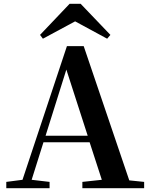

<svg xmlns="http://www.w3.org/2000/svg" viewBox="-20 -987 786 1007"><path d="M403 -967H345L190 -804L205 -784L374 -875L542 -784L559 -804ZM328 -622 440 -275H219ZM412 0H736V-33L658 -41L419 -745H331L98 -44L13 -33V0H240V-33L146 -44L208 -241H450L514 -44L412 -33Z"/></svg>

Font: Noto Serif KR
Style: Bold
Weight: 700
Designer: Ryoko NISHIZUKA 西塚涼子 (kana & ideographs); Frank Grießhammer (Latin, Greek & Cyrillic); Wenlong ZHANG 张文龙 (bopomofo); San
Foundry: Adobe
Version: Version 2.001;hotconv 1.1.0;makeotfexe 2.6.0